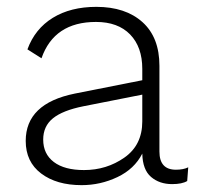

<svg xmlns="http://www.w3.org/2000/svg" viewBox="-20 -530 583 560"><path d="M493 -35Q515 -35 529 -42L526 -2Q511 7 482 7Q445 7 420.5 -14Q396 -35 395 -82Q372 -37 322.5 -13.5Q273 10 218 10Q145 10 100 -24Q55 -58 55 -119Q55 -228 198 -257L395 -296V-329Q395 -393 359.5 -429.5Q324 -466 260 -466Q138 -466 101 -360L60 -386Q82 -446 134 -478Q186 -510 261 -510Q346 -510 395.5 -465.5Q445 -421 445 -338V-88Q445 -35 493 -35ZM225 -34Q291 -34 343 -70.5Q395 -107 395 -176V-254L223 -220Q163 -208 134.5 -185Q106 -162 106 -123Q106 -81 137 -57.5Q168 -34 225 -34Z"/></svg>

Font: Elaine Sans Light
Style: Regular
Weight: 300
Designer: Wei Huang
Foundry: Wei Huang
Version: Version 2.001;December 24, 2019;FontCreator 12.0.0.2547 64-b